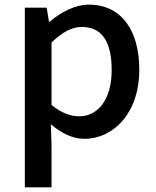

<svg xmlns="http://www.w3.org/2000/svg" viewBox="-20 -584 670 827"><path d="M87 223H202V45L199 -49C245 -9 295 14 343 14C467 14 580 -95 580 -284C580 -454 502 -564 363 -564C301 -564 241 -530 193 -490H191L181 -551H87ZM321 -83C288 -83 245 -96 202 -132V-401C248 -445 289 -468 332 -468C424 -468 461 -397 461 -282C461 -154 401 -83 321 -83Z"/></svg>

Font: ChiuKong Gothic CL Medium
Style: Regular
Weight: 500
Designer: Ryoko NISHIZUKA 西塚涼子 (kana, bopomofo & ideographs); Paul D. Hunt (Latin, Greek & Cyrillic); Sandoll Communications 산돌커뮤니
Foundry: Adobe
Version: Version 1.300